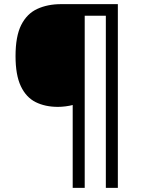

<svg xmlns="http://www.w3.org/2000/svg" viewBox="-20 -780 695 927"><path d="M549 127H491V-704H389V127H331V-273Q316 -269 296.5 -266.5Q277 -264 260 -264Q198 -264 152 -287Q106 -310 80.5 -364Q55 -418 55 -509Q55 -605 82.5 -659.5Q110 -714 160 -737Q210 -760 275 -760H549Z"/></svg>

Font: Noto Sans Living
Style: Regular
Weight: 400
Designer: Monotype Design Team
Foundry: Monotype Imaging Inc.
Version: Version 2.013; ttfautohint (v1.8.4.7-5d5b)